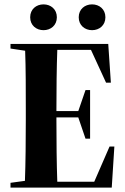

<svg xmlns="http://www.w3.org/2000/svg" viewBox="-20 -858 572 878"><path d="M28 -636 95 -626C98 -549 98 -443 98 -354V-310C98 -219 97 -110 94 -31L28 -22V0H491L503 -188H481L411 -27H242C239 -106 238 -217 238 -310V-321H338L371 -224H392V-446H371L338 -350H238V-354C238 -444 239 -552 242 -630H396L465 -480H487L475 -657H28ZM179 -720C212 -720 240 -742 240 -779C240 -816 212 -838 179 -838C146 -838 118 -816 118 -779C118 -742 146 -720 179 -720ZM401 -720C434 -720 462 -742 462 -779C462 -816 434 -838 401 -838C368 -838 340 -816 340 -779C340 -742 368 -720 401 -720Z"/></svg>

Font: Source Serif 4 Display
Style: Bold
Weight: 700
Designer: Frank Grießhammer
Foundry: Adobe Systems Incorporated
Version: Version 4.004;hotconv 1.0.117;makeotfexe 2.5.65602